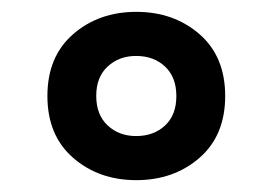

<svg xmlns="http://www.w3.org/2000/svg" viewBox="-20 -770 460 324"><path d="M210 -466Q146.7 -466 103.4 -503.7Q60 -541.4 60 -608Q60 -674.6 103.4 -712.3Q146.7 -750 210 -750Q273.3 -750 316.7 -712.3Q360 -674.6 360 -608Q360 -541.4 316.7 -503.7Q273.3 -466 210 -466ZM209.7 -540.4Q239.4 -540.4 258.5 -558.2Q277.6 -575.9 277.6 -607.8Q277.6 -639.8 258.5 -657.7Q239.4 -675.6 209.7 -675.6Q180.9 -675.6 161.7 -657.8Q142.4 -640.1 142.4 -608.2Q142.4 -576.2 161.7 -558.3Q180.9 -540.4 209.7 -540.4Z"/></svg>

Font: Kufam
Style: Regular
Weight: 400
Designer: Wael Morcos, Artur Schmal
Foundry: Original Type
Version: Version 1.301; ttfautohint (v1.8.3)